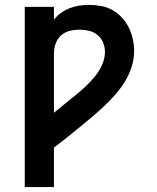

<svg xmlns="http://www.w3.org/2000/svg" viewBox="-20 -548 640 783"><path d="M81 215V-520H200V-468Q212 -483 228.5 -495Q245 -507 264 -514.5Q283 -522 303 -525Q323 -528 343 -528Q368 -528 392.5 -523.5Q417 -519 438.5 -507Q460 -495 477 -476.5Q494 -458 505 -436Q516 -414 521.5 -389.5Q527 -365 527 -341Q527 -308 517 -276Q507 -244 489.5 -215.5Q472 -187 450 -162Q428 -137 404 -114.5Q380 -92 354.5 -70.5Q329 -49 303.5 -28Q278 -7 252 13.5Q226 34 200 54V215ZM200 -88Q221 -106 243 -123.5Q265 -141 286.5 -158.5Q308 -176 328.5 -195Q349 -214 366.5 -235.5Q384 -257 396 -283Q408 -309 408 -337Q408 -356 400.5 -374.5Q393 -393 377.5 -405.5Q362 -418 343 -422.5Q324 -427 304 -427Q284 -427 264 -422Q244 -417 229 -403.5Q214 -390 207 -370.5Q200 -351 200 -331Z"/></svg>

Font: R Plex Mono
Style: Bold
Weight: 700
Monospace: yes
Designer: Belleve Invis
Foundry: Belleve Invis
Version: Version 31.8.0